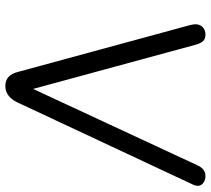

<svg xmlns="http://www.w3.org/2000/svg" viewBox="-55 -728 783 713"><g transform="rotate(-90 336.5 -371.5)"><path d="M525.9 -40 362.8 -640.1 79.1 -29.8Q65.9 0 39.1 0Q24.4 0 13.7 -8.1Q2.9 -16.1 2.9 -28.8Q2.9 -34.2 5.9 -43L312 -696.8Q333.5 -743.2 374 -743.2Q414.1 -743.2 425.8 -696.8L600.1 -56.2Q603 -43 603 -35.2Q601.6 -18.1 590.8 -9Q580.1 0 564 0Q548.3 0 539.8 -9.5Q531.2 -19 525.9 -40Z"/></g></svg>

Font: BPreplay
Style: Italic
Weight: 400
Italic angle: -6°
Designer: Magenta/George Triantafyllakos
Foundry: Magenta/George Triantafyllakos
Version: Version 1.00